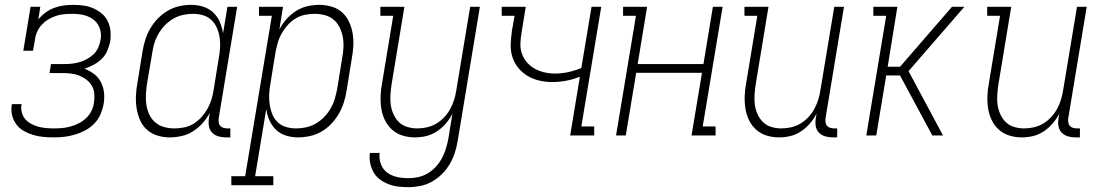

<svg xmlns="http://www.w3.org/2000/svg" viewBox="-20 -558 4540 791"><path d="M202 8Q180 8 158.5 6Q137 4 117 -2Q97 -8 79 -18Q61 -28 48.5 -44Q36 -60 30.5 -80.5Q25 -101 28 -123Q28 -124 28.5 -126Q29 -128 29 -129H69Q69 -128 69 -127Q69 -126 68 -124Q66 -108 70.5 -92.5Q75 -77 85 -66Q95 -55 109 -47.5Q123 -40 138 -36Q153 -32 169.5 -30.5Q186 -29 202 -29Q219 -29 236.5 -30.5Q254 -32 271.5 -37Q289 -42 305.5 -50.5Q322 -59 335.5 -72Q349 -85 357 -101.5Q365 -118 367 -135Q370 -153 368.5 -171.5Q367 -190 358.5 -204.5Q350 -219 336.5 -229.5Q323 -240 306.5 -246.5Q290 -253 272.5 -255Q255 -257 236 -257H184L190 -294H242Q258 -294 274 -295.5Q290 -297 306 -301.5Q322 -306 337 -314Q352 -322 364.5 -333.5Q377 -345 384 -360.5Q391 -376 394 -392Q397 -408 395 -424Q393 -440 385.5 -453.5Q378 -467 366 -476.5Q354 -486 339.5 -491.5Q325 -497 309 -499Q293 -501 277 -501Q261 -501 244 -499.5Q227 -498 210.5 -492.5Q194 -487 179 -478Q164 -469 152 -456Q140 -443 133 -427Q126 -411 124 -394L116 -349H76L106 -530H146L138 -478Q151 -494 168 -506.5Q185 -519 204.5 -526Q224 -533 243.5 -535.5Q263 -538 282 -538Q304 -538 325 -535Q346 -532 365 -523.5Q384 -515 399.5 -502Q415 -489 424 -470.5Q433 -452 435 -430.5Q437 -409 434 -387Q430 -368 422 -349Q414 -330 399 -315.5Q384 -301 365.5 -291Q347 -281 328 -275Q349 -267 367 -253.5Q385 -240 395.5 -220Q406 -200 408.5 -176.5Q411 -153 407 -130Q403 -108 394 -87Q385 -66 368.5 -49Q352 -32 331.5 -21Q311 -10 289 -3.5Q267 3 245.5 5.5Q224 8 202 8Z M679 8Q653 8 628.5 0.5Q604 -7 585.5 -23.5Q567 -40 557 -63Q547 -86 543 -111Q539 -136 540 -162.5Q541 -189 546 -215L567 -345Q571 -370 578.5 -394Q586 -418 599 -440.5Q612 -463 630.5 -482Q649 -501 671.5 -514Q694 -527 718.5 -532.5Q743 -538 768 -538Q793 -538 817 -530.5Q841 -523 858.5 -506.5Q876 -490 885.5 -467.5Q895 -445 899 -421L917 -530H957L881 -71Q880 -63 881 -54.5Q882 -46 887 -40Q892 -34 900 -31.5Q908 -29 917 -29H929V8H911Q894 8 879 3.5Q864 -1 853.5 -12Q843 -23 840.5 -39Q838 -55 841 -71L844 -93Q832 -70 814.5 -50.5Q797 -31 775 -17Q753 -3 728 2.5Q703 8 679 8ZM698 -29Q718 -29 738.5 -33Q759 -37 777 -48Q795 -59 809.5 -75Q824 -91 834.5 -109.5Q845 -128 851 -147.5Q857 -167 860 -187L881 -317Q885 -338 886.5 -360Q888 -382 885 -402.5Q882 -423 874 -442Q866 -461 851.5 -475Q837 -489 817 -495Q797 -501 775 -501Q754 -501 733.5 -496.5Q713 -492 694 -481Q675 -470 659.5 -454Q644 -438 633 -419Q622 -400 616 -380Q610 -360 607 -339L585 -209Q582 -188 581 -166Q580 -144 583.5 -123.5Q587 -103 596 -84.5Q605 -66 620.5 -53Q636 -40 656.5 -34.5Q677 -29 698 -29Z M933 205V168H990L1100 -493H1047V-530H1146L1131 -437Q1143 -460 1160.5 -479.5Q1178 -499 1200 -513Q1222 -527 1247 -532.5Q1272 -538 1296 -538Q1322 -538 1347 -530.5Q1372 -523 1390 -506.5Q1408 -490 1418.5 -467Q1429 -444 1433 -419Q1437 -394 1435.5 -367.5Q1434 -341 1429 -315L1408 -185Q1404 -160 1396.5 -136Q1389 -112 1376 -89.5Q1363 -67 1345 -48Q1327 -29 1304.5 -16Q1282 -3 1257 2.5Q1232 8 1208 8Q1182 8 1158 0.5Q1134 -7 1117 -23.5Q1100 -40 1090 -62.5Q1080 -85 1077 -109L1031 168H1106V205ZM1200 -29Q1221 -29 1241.5 -33.5Q1262 -38 1281 -49Q1300 -60 1315.5 -76Q1331 -92 1342 -111Q1353 -130 1359 -150Q1365 -170 1369 -191L1390 -321Q1394 -342 1395 -364Q1396 -386 1392 -406.5Q1388 -427 1379 -445.5Q1370 -464 1354.5 -477Q1339 -490 1318.5 -495.5Q1298 -501 1277 -501Q1257 -501 1236.5 -497Q1216 -493 1198 -482Q1180 -471 1165.5 -455Q1151 -439 1140.5 -420.5Q1130 -402 1124.5 -382.5Q1119 -363 1115 -343L1094 -213Q1090 -192 1089 -170Q1088 -148 1091 -127.5Q1094 -107 1101.5 -88Q1109 -69 1123.5 -55Q1138 -41 1158 -35Q1178 -29 1200 -29Z M1663 213Q1641 213 1620 210.5Q1599 208 1580 200.5Q1561 193 1545 181Q1529 169 1519 151.5Q1509 134 1505 113.5Q1501 93 1504 72H1544Q1542 87 1545 102.5Q1548 118 1555.5 131Q1563 144 1575 153Q1587 162 1601 167Q1615 172 1631 174Q1647 176 1663 176Q1683 176 1703.5 171.5Q1724 167 1742.5 156Q1761 145 1776 128.5Q1791 112 1801 93Q1811 74 1817 54.5Q1823 35 1827 14L1844 -90Q1833 -68 1816.5 -49Q1800 -30 1779.5 -16.5Q1759 -3 1736 2.5Q1713 8 1690 8Q1663 8 1638.5 0.5Q1614 -7 1595.5 -23.5Q1577 -40 1566 -62.5Q1555 -85 1551 -110.5Q1547 -136 1548 -162.5Q1549 -189 1554 -215L1600 -493H1547V-530H1646L1593 -209Q1590 -188 1588.5 -166.5Q1587 -145 1590 -125Q1593 -105 1601.5 -86.5Q1610 -68 1624 -54.5Q1638 -41 1658 -35Q1678 -29 1699 -29Q1719 -29 1739 -33.5Q1759 -38 1777 -48.5Q1795 -59 1810 -75Q1825 -91 1835 -109.5Q1845 -128 1851 -147.5Q1857 -167 1860 -187L1917 -530H1957L1866 20Q1862 45 1854.5 69Q1847 93 1834 116Q1821 139 1802 158Q1783 177 1760 190Q1737 203 1712 208Q1687 213 1663 213Z M2329 0 2369 -242Q2342 -231 2313 -225.5Q2284 -220 2255 -220Q2228 -220 2202 -226Q2176 -232 2154 -245Q2132 -258 2115.5 -278Q2099 -298 2091 -323Q2083 -348 2084 -375.5Q2085 -403 2089 -431L2100 -493H2047V-530H2146L2129 -425Q2125 -402 2124 -380Q2123 -358 2130 -337.5Q2137 -317 2151 -301Q2165 -285 2183 -275Q2201 -265 2222.5 -260Q2244 -255 2266 -255Q2294 -255 2321.5 -261Q2349 -267 2375 -278L2417 -530H2457L2375 -37H2428V0Z M2518 0 2600 -493H2547V-530H2646L2607 -294H2878L2917 -530H2957L2875 -37H2928V0H2829L2872 -258H2601L2558 0Z M3190 8Q3163 8 3138.5 0.5Q3114 -7 3095.5 -23.5Q3077 -40 3066 -62.5Q3055 -85 3051 -110.5Q3047 -136 3048 -162.5Q3049 -189 3054 -215L3100 -493H3047V-530H3146L3093 -209Q3090 -188 3088.5 -166.5Q3087 -145 3090 -125Q3093 -105 3101.5 -86.5Q3110 -68 3124 -54.5Q3138 -41 3158 -35Q3178 -29 3199 -29Q3219 -29 3239 -33.5Q3259 -38 3277 -48.5Q3295 -59 3310 -75Q3325 -91 3335 -109.5Q3345 -128 3351 -147.5Q3357 -167 3360 -187L3417 -530H3457L3381 -71Q3380 -63 3381 -54.5Q3382 -46 3387 -40Q3392 -34 3400 -31.5Q3408 -29 3417 -29H3429V8H3411Q3394 8 3379 3.5Q3364 -1 3353.5 -12Q3343 -23 3340.5 -39Q3338 -55 3341 -71L3344 -90Q3333 -68 3316.5 -49Q3300 -30 3279.5 -16.5Q3259 -3 3236 2.5Q3213 8 3190 8Z M3549 0 3631 -493H3578V-530H3677L3637 -283H3688L3902 -530H3953L3723 -265L3865 0H3821L3780 -76L3688 -247H3631L3590 0Z M4190 8Q4163 8 4138.5 0.5Q4114 -7 4095.5 -23.5Q4077 -40 4066 -62.5Q4055 -85 4051 -110.5Q4047 -136 4048 -162.5Q4049 -189 4054 -215L4100 -493H4047V-530H4146L4093 -209Q4090 -188 4088.5 -166.5Q4087 -145 4090 -125Q4093 -105 4101.5 -86.5Q4110 -68 4124 -54.5Q4138 -41 4158 -35Q4178 -29 4199 -29Q4219 -29 4239 -33.5Q4259 -38 4277 -48.5Q4295 -59 4310 -75Q4325 -91 4335 -109.5Q4345 -128 4351 -147.5Q4357 -167 4360 -187L4417 -530H4457L4381 -71Q4380 -63 4381 -54.5Q4382 -46 4387 -40Q4392 -34 4400 -31.5Q4408 -29 4417 -29H4429V8H4411Q4394 8 4379 3.5Q4364 -1 4353.5 -12Q4343 -23 4340.5 -39Q4338 -55 4341 -71L4344 -90Q4333 -68 4316.5 -49Q4300 -30 4279.5 -16.5Q4259 -3 4236 2.5Q4213 8 4190 8Z"/></svg>

Font: Iosevka Slab Extralight
Style: Italic
Weight: 200
Italic angle: -9°
Monospace: yes
Designer: Belleve Invis
Foundry: Belleve Invis
Version: Version 11.1.1; ttfautohint (v1.8.3)